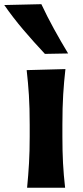

<svg xmlns="http://www.w3.org/2000/svg" viewBox="-63 -880 388 900"><path d="M64 0Q69.8 -59.6 73 -115.2Q76.2 -170.9 76.2 -239.7V-294.4Q76.2 -375.5 72.5 -433.8Q68.8 -492.2 62 -551.3L243.7 -556.2Q236.8 -495.6 233.2 -436.3Q229.5 -377 229.5 -294.4V-239.7Q229.5 -170.9 232.4 -115.2Q235.4 -59.6 242.2 0ZM147.5 -627.4Q95.2 -683.1 46.6 -740.2Q-2 -797.4 -43 -856.4L130.9 -860.4Q158.2 -802.2 189.7 -744.9Q221.2 -687.5 256.3 -629.4Z"/></svg>

Font: Pinar DS1 Bold
Style: Regular
Weight: 700
Designer: Amin Abedi
Version: Version 3.000